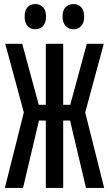

<svg xmlns="http://www.w3.org/2000/svg" viewBox="-20 -931 540 951"><path d="M4 0 98 -374 6 -714H90L172 -412H207V-714H293V-412H328L410 -714H494L402 -374L496 0H406L327 -334H293V0H207V-334H173L94 0ZM344 -786Q321 -786 305.5 -802Q290 -818 290 -849Q290 -881 305.5 -896Q321 -911 344 -911Q367 -911 382 -895.5Q397 -880 397 -849Q397 -818 382 -802Q367 -786 344 -786ZM155 -786Q132 -786 117 -802Q102 -818 102 -849Q102 -881 117 -896Q132 -911 155 -911Q178 -911 193 -895.5Q208 -880 208 -849Q208 -818 193 -802Q178 -786 155 -786Z"/></svg>

Font: Noto Sans Mono ExtraCondensed Medium
Style: Regular
Weight: 500
Width: 2
Designer: Monotype Design Team
Foundry: Monotype Imaging Inc.
Version: Version 2.014